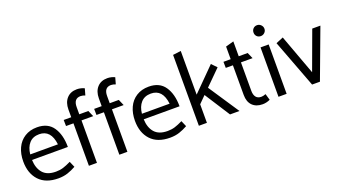

<svg xmlns="http://www.w3.org/2000/svg" viewBox="-57 -1231 3163 1772"><g transform="rotate(-20 1524.5 -345.5)"><path d="M259 -498Q189 -498 137.5 -465.5Q86 -433 59.5 -375.5Q33 -318 33 -244Q33 -127 98 -57Q163 13 287 13Q337 13 378 -0.5Q419 -14 460 -37L435 -95Q390 -73 357.5 -63Q325 -53 286 -53Q200 -53 158.5 -100.5Q117 -148 114 -230H466Q466 -350 415.5 -424Q365 -498 259 -498ZM256 -431Q371 -431 388 -284H116Q123 -352 158.5 -391.5Q194 -431 256 -431Z M589 0H668V-417H783L757 -477H668V-548Q668 -631 736 -631Q746 -631 759 -628Q772 -625 780 -621L798 -685Q785 -692 765 -697Q745 -702 725 -702Q662 -702 625.5 -661.5Q589 -621 589 -553V-477H515L516 -417H589Z M888 0H967V-417H1082L1056 -477H967V-548Q967 -631 1035 -631Q1045 -631 1058 -628Q1071 -625 1079 -621L1097 -685Q1084 -692 1064 -697Q1044 -702 1024 -702Q961 -702 924.5 -661.5Q888 -621 888 -553V-477H814L815 -417H888Z M1356 -498Q1286 -498 1234.5 -465.5Q1183 -433 1156.5 -375.5Q1130 -318 1130 -244Q1130 -127 1195 -57Q1260 13 1384 13Q1434 13 1475 -0.5Q1516 -14 1557 -37L1532 -95Q1487 -73 1454.5 -63Q1422 -53 1383 -53Q1297 -53 1255.5 -100.5Q1214 -148 1211 -230H1563Q1563 -350 1512.5 -424Q1462 -498 1356 -498ZM1353 -431Q1468 -431 1485 -284H1213Q1220 -352 1255.5 -391.5Q1291 -431 1353 -431Z M1815 -249 1975 0H2068L1868 -301L2016 -448L1968 -498L1748 -277V-706L1669 -696V0H1748V-182Z M2234 -623 2155 -601V-477H2084L2085 -417H2155V-126Q2155 -58 2191.5 -21.5Q2228 15 2291 15Q2329 15 2365 -2L2347 -64Q2322 -54 2303 -54Q2268 -54 2251 -76Q2234 -98 2234 -137V-417H2348L2322 -477H2234Z M2544 -635Q2544 -657 2528 -673Q2512 -689 2490 -689Q2467 -689 2452 -673.5Q2437 -658 2437 -635Q2437 -612 2452 -597Q2467 -582 2490 -582Q2512 -582 2528 -597.5Q2544 -613 2544 -635ZM2451 -485V0H2531V-485Z M2959 -485 2820 -107 2675 -501 2603 -471 2781 0H2858L3039 -485Z"/></g></svg>

Font: Catamaran
Style: Regular
Weight: 400
Designer: Pria Ravichandran
Version: Version 1.000;PS 001.000;hotconv 1.0.70;makeotf.lib2.5.58329